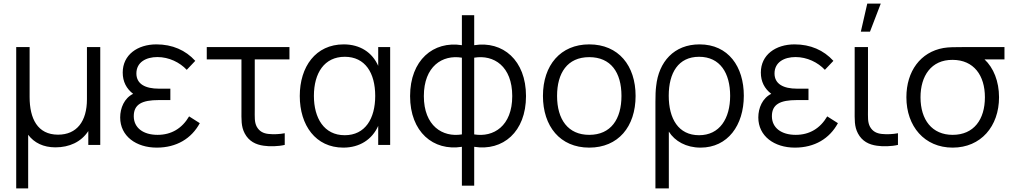

<svg xmlns="http://www.w3.org/2000/svg" viewBox="-20 -800 5589 1060"><path d="M69.5 240H135.5V-56C168.5 -11.5 220 13.5 286 13.5C362.5 13.5 428 -16 467.5 -76.5V0H533.5V-540H460V-252C460 -130 404 -56.5 300.5 -56.5C187 -56.5 143.5 -145.5 143.5 -264.5V-540H69.5Z M845.5 15C954.5 15 1037 -35 1083 -120L1024 -157.5C985 -91 926 -55.5 850 -55.5C770.5 -55.5 718.5 -94.5 718.5 -158.5C718.5 -224.5 764.5 -247.5 856.5 -247.5H920.5V-310.5H857C782.5 -310.5 733 -336 733 -394.5C733 -456 785.5 -485 849 -485C913 -485 972.5 -455.5 1011 -414.5L1058 -464C1004.5 -523 931.5 -555 843.5 -555C739.5 -555 657.5 -497.5 657.5 -399.5C657.5 -349 678 -310.5 715 -282C666 -258 643.5 -203.5 643.5 -151.5C643.5 -48.5 731.5 15 845.5 15Z M1436 4.5C1468.5 9.5 1516.5 8.5 1552 0V-64.5C1524 -59 1491 -57.5 1462.5 -60.5C1434 -63.5 1412 -74.5 1397.5 -100.5C1384 -126.5 1386.5 -152.5 1386.5 -198.5V-472H1578V-540H1121.5V-472H1313V-195.5C1313 -140 1310.5 -102.5 1331 -63.5C1354 -20 1392 -1.5 1436 4.5Z M1875.5 15C1965 15 2034.5 -29.5 2068 -105V0H2134V-540H2068V-436.5C2035 -511 1967.5 -555 1877.5 -555C1722.5 -555 1635 -431.5 1635 -270C1635 -108.5 1722.5 15 1875.5 15ZM1883 -53.5C1769 -53.5 1713 -148 1713 -270.5C1713 -396.5 1770.5 -486.5 1883.5 -486.5C1996 -486.5 2051.5 -397.5 2051.5 -270.5C2051.5 -145.5 1996.5 -53.5 1883 -53.5Z M2530 225H2598V10.5C2756 35.5 2884 -71.5 2884 -269.5C2884 -467.5 2756 -575.5 2598 -550.5V-716H2530V-550.5C2372 -575.5 2244 -467.5 2244 -269.5C2244 -71.5 2372 35.5 2530 10.5ZM2598 -58V-481.5C2706 -499.5 2808 -434.5 2808 -269.5C2808 -104 2704.5 -40.5 2598 -58ZM2530 -58C2423.5 -40.5 2320 -105 2320 -269.5C2320 -433.5 2422 -499.5 2530 -481.5Z M3233 15C3393 15 3489 -100.5 3489 -270.5C3489 -437.5 3395 -555 3233 -555C3075 -555 2977.5 -440.5 2977.5 -270.5C2977.5 -103 3072 15 3233 15ZM3233 -55.5C3116 -55.5 3055.5 -140.5 3055.5 -270.5C3055.5 -396.5 3112 -484.5 3233 -484.5C3352 -484.5 3411 -400.5 3411 -270.5C3411 -143 3353 -55.5 3233 -55.5Z M3598.5 240H3672.5V-73.5C3705.5 -20.5 3768.5 15 3847.5 15C3998 15 4086.5 -108.5 4086.5 -271.5C4086.5 -431.5 4001.5 -555 3842 -555C3701 -555 3616.5 -458.5 3602.5 -324.5C3599.5 -302.5 3598.5 -273.5 3598.5 -237.5ZM3839.5 -53.5C3725.5 -53.5 3672 -144.5 3672 -271.5C3672 -398 3725 -486.5 3839.5 -486.5C3955.5 -486.5 4011 -396.5 4011 -271C4011 -145.5 3953 -53.5 3839.5 -53.5Z M4368.5 15C4477.5 15 4560 -35 4606 -120L4547 -157.5C4508 -91 4449 -55.5 4373 -55.5C4293.5 -55.5 4241.5 -94.5 4241.5 -158.5C4241.5 -224.5 4287.5 -247.5 4379.5 -247.5H4443.5V-310.5H4380C4305.5 -310.5 4256 -336 4256 -394.5C4256 -456 4308.5 -485 4372 -485C4436 -485 4495.5 -455.5 4534 -414.5L4581 -464C4527.5 -523 4454.5 -555 4366.5 -555C4262.5 -555 4180.5 -497.5 4180.5 -399.5C4180.5 -349 4201 -310.5 4238 -282C4189 -258 4166.5 -203.5 4166.5 -151.5C4166.5 -48.5 4254.5 15 4368.5 15Z M4768 -780 4732.5 -625H4783L4842.5 -780ZM4821.5 4.5C4854 9.5 4902 8.5 4937.5 0V-64.5C4909.5 -59 4876.5 -57.5 4848 -60.5C4819.5 -63.5 4797.5 -74.5 4783 -100.5C4769.5 -126.5 4772 -152.5 4772 -198.5V-540H4698.5V-195.5C4698.5 -140 4696 -102.5 4716.5 -63.5C4739.5 -20 4777.5 -1.5 4821.5 4.5Z M5239.5 15C5395 15 5495.5 -102.5 5495.5 -263C5495.5 -351 5465 -426 5415.5 -472H5525.5V-540H5293C5254.5 -540 5216.5 -540 5188.5 -535C5062 -512.5 4984 -407 4984 -263C4984 -102.5 5084 15 5239.5 15ZM5239.5 -55.5C5126 -55.5 5062 -138 5062 -263C5062 -380 5120.5 -470.5 5239.5 -469.5C5356.5 -469 5417.5 -383.5 5417.5 -263C5417.5 -140.5 5356.5 -55.5 5239.5 -55.5Z"/></svg>

Font: Hauora
Style: Regular
Weight: 400
Designer: Mikhail Sharanda
Foundry: WCYS & Co.
Version: Version 1.010